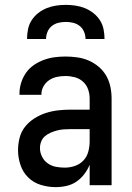

<svg xmlns="http://www.w3.org/2000/svg" viewBox="-20 -760 540 788"><path d="M208 8Q178 8 148 -1Q118 -10 96 -31.5Q74 -53 64 -83Q54 -113 54 -143Q54 -169 60.5 -194.5Q67 -220 83 -240Q99 -260 121 -274Q143 -288 167.5 -296Q192 -304 217.5 -307Q243 -310 269 -310H348V-355Q348 -375 341.5 -393.5Q335 -412 320.5 -425Q306 -438 287 -443Q268 -448 249 -448Q231 -448 214 -444.5Q197 -441 182.5 -431.5Q168 -422 159 -406.5Q150 -391 150 -374V-371H60V-376Q60 -399 67 -421Q74 -443 87 -461.5Q100 -480 119 -493Q138 -506 159.5 -514Q181 -522 203.5 -525Q226 -528 249 -528Q273 -528 297.5 -524.5Q322 -521 344 -511.5Q366 -502 385 -486Q404 -470 416 -449Q428 -428 433 -404Q438 -380 438 -355V0H348V-84Q340 -64 326 -45.5Q312 -27 293.5 -14.5Q275 -2 253 3Q231 8 208 8ZM246 -72Q267 -72 287.5 -79Q308 -86 322.5 -101.5Q337 -117 342.5 -138Q348 -159 348 -180V-230H269Q255 -230 241 -229Q227 -228 214 -224.5Q201 -221 188 -215.5Q175 -210 164.5 -201Q154 -192 149 -179Q144 -166 144 -152Q144 -134 152.5 -117Q161 -100 176 -89.5Q191 -79 209 -75.5Q227 -72 246 -72ZM91 -600Q91 -620 95 -640Q99 -660 110 -677Q121 -694 137 -706.5Q153 -719 171.5 -726.5Q190 -734 210 -737Q230 -740 250 -740Q270 -740 290 -737Q310 -734 328.5 -726.5Q347 -719 363 -706.5Q379 -694 390 -677Q401 -660 405 -640Q409 -620 409 -600H331Q331 -615 325 -629.5Q319 -644 307 -653.5Q295 -663 280 -666.5Q265 -670 250 -670Q235 -670 220 -666.5Q205 -663 193 -653.5Q181 -644 175 -629.5Q169 -615 169 -600Z"/></svg>

Font: Iosevka Custom Medium
Style: Regular
Weight: 500
Monospace: yes
Designer: Belleve Invis
Foundry: Belleve Invis
Version: Version 32.5.0; ttfautohint (v1.8.4)